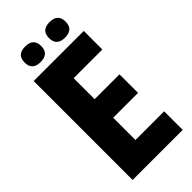

<svg xmlns="http://www.w3.org/2000/svg" viewBox="-265 -898 951 951"><g transform="rotate(-45 210.5 -422.0)"><path d="M45 -693H396V-563H195V-416H369V-286H195V-130H396V0H45ZM365 -789.5Q365 -735 307 -735Q249 -735 249 -789.5Q249 -844 307 -844Q365 -844 365 -789.5ZM194 -789.5Q194 -735 136 -735Q78 -735 78 -789.5Q78 -844 136 -844Q194 -844 194 -789.5Z"/></g></svg>

Font: Khand
Style: Bold
Weight: 700
Designer: Devanagari: Sanchit Sawaria, Jyotish Sonowal; Latin: Satya Rajpurohit
Foundry: Indian Type Foundry
Version: Version 1.101;PS 1.0;hotconv 1.0.78;makeotf.lib2.5.61930; tt